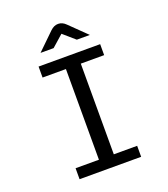

<svg xmlns="http://www.w3.org/2000/svg" viewBox="-153 -962 937 1070"><g transform="rotate(-20 316.0 -427.0)"><path d="M133.4 0V-65.1H271.9V-602.9H133.4V-668H498.6V-602.9H360.1V-65.1H498.6V0ZM169.7 -735.9 270.3 -833.7Q281 -843.8 292.2 -849.1Q303.4 -854.4 316.7 -854.4Q329.6 -854.4 340.8 -849.1Q352 -843.8 362 -833.7L462.3 -735.9H385L315.6 -796.2L247.3 -735.9Z"/></g></svg>

Font: Atkinson Hyperlegible Mono ExtraLight
Style: Regular
Weight: 200
Monospace: yes
Designer: Elliott Scott, Megan Eiswerth, Linus Boman, Theodore Petrosky, Letters from Sweden
Foundry: Applied Design Works, Letters from Sweden
Version: Version 2.001